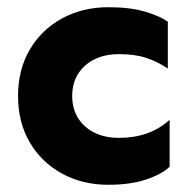

<svg xmlns="http://www.w3.org/2000/svg" viewBox="-20 -502 540 532"><path d="M280 10Q209 10 152 -21Q95 -52 62.5 -107.5Q30 -163 30 -236Q30 -309 62.5 -364.5Q95 -420 152 -451Q209 -482 280 -482Q340 -482 381 -470Q422 -458 445 -442V-312Q417 -331 385.5 -341.5Q354 -352 310 -352Q251 -352 215.5 -320Q180 -288 180 -236Q180 -184 215.5 -152Q251 -120 310 -120Q395 -120 450 -170V-40Q428 -19 384.5 -4.5Q341 10 280 10Z"/></svg>

Font: Madhuban Bold
Style: Regular
Weight: 700
Designer: jaikishan Patel
Foundry: MagicType
Version: Version 1.000